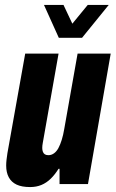

<svg xmlns="http://www.w3.org/2000/svg" viewBox="-20 -745 468 777"><path d="M102 12Q68 12 47 2Q26 -8 15.5 -27.5Q5 -47 5 -75Q5 -86 6.5 -99Q8 -112 10 -125L82 -528H217L153 -166Q152 -161 151.5 -156Q151 -151 151 -146Q151 -138 153.5 -131Q156 -124 161.5 -120.5Q167 -117 176 -117Q188 -117 198.5 -124.5Q209 -132 216.5 -146Q224 -160 230 -179.5Q236 -199 240 -223L294 -528H428L336 0H221V-62H217Q202 -38 185 -21.5Q168 -5 147.5 3.5Q127 12 102 12ZM420 -725 312 -592H218L158 -725H237L287 -619H248L335 -725Z"/></svg>

Font: Archivo ExtraCondensed ExtraBold
Style: Italic
Weight: 800
Width: 2
Italic angle: -10°
Designer: Hector Gatti
Foundry: Omnibus-Type
Version: Version 2.001